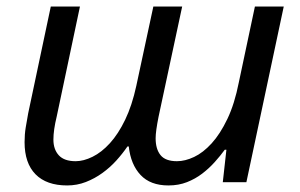

<svg xmlns="http://www.w3.org/2000/svg" viewBox="-20 -556 915 586"><path d="M55 -122Q55 -146 58.5 -167Q62 -188 66 -210L135 -536H224L153 -200Q143 -159 143 -130Q143 -100 159.5 -82Q176 -64 211 -64Q235 -64 262.5 -77.5Q290 -91 315.5 -119Q341 -147 362 -190.5Q383 -234 396 -294L448 -536H536L464 -200Q455 -155 455 -134Q455 -101 470 -82.5Q485 -64 520 -64Q545 -64 572.5 -77Q600 -90 626 -118.5Q652 -147 674 -193Q696 -239 709 -305L758 -536H846L732 0H660L671 -99H666Q653 -81 635.5 -61.5Q618 -42 597 -26Q576 -10 550.5 0Q525 10 494 10Q439 10 409 -22Q379 -54 373 -109H369Q354 -87 335 -66Q316 -45 292.5 -28Q269 -11 242 -0.5Q215 10 185 10Q122 10 88.5 -24Q55 -58 55 -122Z"/></svg>

Font: BC Sans
Style: Italic
Weight: 400
Italic angle: -12°
Designer: Monotype Design Team
Designer: Province of B.C.
Foundry: Monotype Imaging Inc.
Version: Version 2.000;GOOG;noto-source:20170915:90ef993387c0